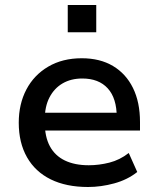

<svg xmlns="http://www.w3.org/2000/svg" viewBox="-20 -739 633 768"><path d="M332 9Q245 9 183 -21.5Q121 -52 88 -110Q55 -168 55 -248Q55 -323 85.5 -381Q116 -439 173 -472.5Q230 -506 307 -506Q380 -506 432 -475Q484 -444 512 -387Q540 -330 540 -251V-217H140V-288H465L447 -270Q447 -346 411 -385.5Q375 -425 309 -425Q264 -425 230.5 -405.5Q197 -386 178 -349.5Q159 -313 159 -261V-250Q159 -192 179.5 -154Q200 -116 239.5 -97Q279 -78 335 -78Q376 -78 417.5 -88.5Q459 -99 495 -127L529 -51Q490 -20 437 -5.5Q384 9 332 9ZM251 -610V-719H365V-610Z"/></svg>

Font: Nunito Sans 8pt SemiBold
Style: Regular
Weight: 600
Version: Version 3.101;gftools[0.9.27]